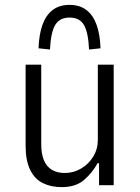

<svg xmlns="http://www.w3.org/2000/svg" viewBox="-20 -759 572 787"><path d="M233 8Q189 8 155.5 -8.5Q122 -25 103.5 -63Q85 -101 85 -161V-494H149V-168Q149 -128 160 -102Q171 -76 192.5 -63Q214 -50 245 -50Q282 -50 313 -68.5Q344 -87 362.5 -117.5Q381 -148 381 -184V-494H446V0H386V-90H380Q358 -50 324 -21Q290 8 233 8ZM185 -556 138 -561Q140 -619 154.5 -658.5Q169 -698 196.5 -718.5Q224 -739 265 -739Q306 -739 333.5 -718.5Q361 -698 375.5 -658.5Q390 -619 392 -561L345 -556Q342 -625 324.5 -656Q307 -687 265 -687Q224 -687 206 -656Q188 -625 185 -556Z"/></svg>

Font: Nunito Sans 7pt Condensed Light
Style: Regular
Weight: 300
Width: 3
Designer: Vernon Adams
Foundry: Vernon Adams
Version: Version 3.101;gftools[0.9.27]